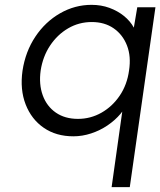

<svg xmlns="http://www.w3.org/2000/svg" viewBox="-20 -553 662 793"><path d="M441 220 490 -128 508 -137Q500 -109 477.5 -82.5Q455 -56 424 -35Q393 -14 356.5 -2Q320 10 283 10Q212 10 161 -25Q110 -60 86 -121.5Q62 -183 73 -261Q85 -340 126 -401.5Q167 -463 228 -498Q289 -533 358 -533Q398 -533 432 -520.5Q466 -508 492 -487Q518 -466 533 -438.5Q548 -411 547 -381L524 -387L547 -523H622L516 220ZM302 -62Q354 -62 399 -87.5Q444 -113 474.5 -158Q505 -203 513 -262Q522 -320 504.5 -365Q487 -410 449.5 -436Q412 -462 359 -462Q306 -462 261.5 -436Q217 -410 187 -365Q157 -320 148 -262Q140 -205 156.5 -159.5Q173 -114 210.5 -88Q248 -62 302 -62Z"/></svg>

Font: Lexend Light
Style: Italic
Weight: 300
Italic angle: -8.13011°
Designer: Bonnie Shaver-Troup, Thomas Jockin
Foundry: Lexend
Version: Version 1.007